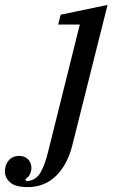

<svg xmlns="http://www.w3.org/2000/svg" viewBox="-177 -550 477 782"><path d="M-64 212Q-114 212 -135.5 193Q-157 174 -157 148Q-157 122 -141.5 103.5Q-126 85 -99 85Q-76 85 -62.5 99Q-49 113 -49 134Q-49 145 -54.5 158Q-60 171 -74 180L-70 188Q-32 186 -13 154.5Q6 123 20 64L148 -450H60L70 -490L261 -530L117 44Q97 122 50.5 167Q4 212 -64 212Z"/></svg>

Font: IBM Plex Serif Text
Style: Italic
Weight: 450
Italic angle: -14°
Designer: Mike Abbink, Paul van der Laan, Pieter van Rosmalen
Foundry: Bold Monday
Version: Version 3.001